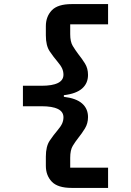

<svg xmlns="http://www.w3.org/2000/svg" viewBox="-20 -780 640 938"><path d="M330 138Q262 138 233 107.5Q204 77 204 30V-15Q204 -65 223 -93Q242 -121 260 -142Q277 -162 283.5 -176.5Q290 -191 290 -207Q290 -261 182 -261H92V-361H182Q290 -361 290 -415Q290 -431 283.5 -445.5Q277 -460 260 -480Q242 -501 223 -529Q204 -557 204 -607V-652Q204 -699 233 -729.5Q262 -760 330 -760H508V-661H323V-613Q323 -576 335.5 -555.5Q348 -535 363 -515Q380 -494 395 -470Q410 -446 410 -414Q410 -373 381 -347.5Q352 -322 292 -315V-307Q352 -300 381 -274.5Q410 -249 410 -208Q410 -177 395 -152.5Q380 -128 363 -107Q348 -88 335.5 -67.5Q323 -47 323 -9V39H508V138Z"/></svg>

Font: Lilex Nerd Font
Style: Bold
Weight: 700
Designer: Mike Abbink, Paul van der Laan, Pieter van Rosmalen, Mikhael Khrustik
Foundry: Mikhael Khrustik
Version: Version 2.400; ttfautohint (v1.8.4.7-5d5b);Nerd Fonts 3.3.0